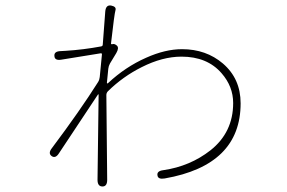

<svg xmlns="http://www.w3.org/2000/svg" viewBox="-20 -650 1040 695"><path d="M351 25Q333 25 333 1L337 -306Q337 -311 334 -307L194 -96Q181 -75 167 -85Q153 -95 168 -114Q270 -250 335 -353Q340 -361 341 -371L349 -453Q349 -458 344 -457L202 -434Q178 -430 177 -447Q175 -464 199 -465Q205 -465 217 -466Q282 -470 346 -482Q352 -483 352 -489L361 -608Q363 -633 382 -630Q402 -626 398 -613Q394 -600 382 -494Q381 -489 386 -490Q394 -493 403 -485Q412 -477 401 -458L378 -420Q373 -411 372 -401L367 -351Q367 -346 371 -349Q434 -408 509 -441Q578 -472 639 -472Q726 -472 787 -420Q851 -365 851 -276Q851 -52 576 -4Q552 0 550 -15Q547 -31 571 -34Q668 -48 742 -106Q824 -171 824 -277Q824 -337 782 -385Q730 -445 637 -445Q568 -445 493 -407Q425 -373 371 -320Q365 -314 365 -306L368 1Q368 25 351 25Z"/></svg>

Font: Resource Han Rounded KR ExtraLight
Style: Regular
Weight: 250
Designer: Cyano Hao (round all glyphs); Ryoko NISHIZUKA 西塚涼子 (kana, bopomofo & ideographs); Paul D. Hunt (Latin, Greek & Cyrillic)
Foundry: Cyano Hao
Version: 0.990